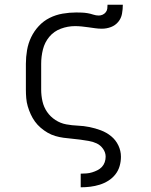

<svg xmlns="http://www.w3.org/2000/svg" viewBox="-20 -591 640 816"><path d="M323 205V147H324Q336 147 348 146Q360 145 371.5 141.5Q383 138 394 132.5Q405 127 413 118.5Q421 110 425 98.5Q429 87 429 75Q429 57 418 41.5Q407 26 391 18.5Q375 11 357 8Q339 5 321.5 2.5Q304 0 286 -1.5Q268 -3 250 -5.5Q232 -8 215 -13Q198 -18 182.5 -27Q167 -36 153 -48Q139 -60 128.5 -74.5Q118 -89 110.5 -105.5Q103 -122 98 -139Q93 -156 91.5 -174Q90 -192 90 -210V-320Q90 -349 95 -378Q100 -407 112.5 -433Q125 -459 145 -480.5Q165 -502 191 -515Q217 -528 246 -533Q275 -538 304 -538Q316 -538 328 -537.5Q340 -537 352 -535Q364 -533 376 -529Q388 -525 400 -525Q408 -525 416 -528.5Q424 -532 429.5 -539Q435 -546 436 -554.5Q437 -563 437 -571H502Q502 -552 498.5 -532.5Q495 -513 482.5 -498Q470 -483 451.5 -476Q433 -469 413 -469Q399 -469 384.5 -471Q370 -473 356 -475Q342 -477 327.5 -478.5Q313 -480 299 -480Q268 -480 238.5 -469Q209 -458 189.5 -434.5Q170 -411 162.5 -381Q155 -351 155 -320V-210Q155 -185 160.5 -160.5Q166 -136 180 -115.5Q194 -95 215.5 -81Q237 -67 261.5 -62.5Q286 -58 311 -57Q336 -56 360.5 -51Q385 -46 409 -37Q433 -28 452.5 -12Q472 4 483 27Q494 50 494 75Q494 95 488.5 114.5Q483 134 470.5 150Q458 166 440.5 177Q423 188 403.5 194Q384 200 364 202.5Q344 205 324 205Z"/></svg>

Font: Iosevka Curly Slab LtEx
Style: Regular
Weight: 300
Width: 7
Monospace: yes
Designer: Belleve Invis
Foundry: Belleve Invis
Version: Version 11.1.0; ttfautohint (v1.8.3)